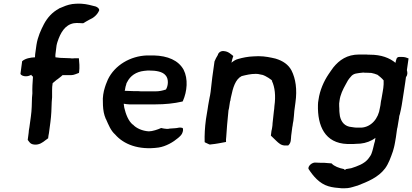

<svg xmlns="http://www.w3.org/2000/svg" viewBox="-20 -787 2216 1032"><path d="M90 -390C94 -381 107 -377 119 -377C130 -377 139 -380 148 -385L149 -384V-383L150 -381C152 -379 153 -378 157 -375V-371C155 -345 153 -313 154 -285L152 -262C151 -230 151 -196 146 -161L138 -103C135 -91 135 -82 134 -73L129 -35C137 -26 141 -12 164 -10C191 -7 210 -22 224 -33L239 -44V-46C240 -54 241 -63 243 -71L251 -131C256 -168 257 -205 258 -239L260 -264C261 -290 258 -312 263 -340C271 -346 279 -354 287 -360H288C296 -367 306 -373 316 -383H361C378 -383 391 -391 404 -395L405 -398C409 -426 406 -453 404 -474H391C384 -474 379 -474 371 -473C367 -473 362 -473 358 -474H357C339 -474 322 -476 303 -476L278 -479V-480C278 -486 277 -491 278 -495L284 -543C285 -549 287 -555 289 -562C305 -611 329 -653 376 -662C396 -665 413 -662 426 -662H427L444 -672C450 -675 455 -678 460 -681C482 -690 503 -707 513 -731V-732C514 -742 503 -749 492 -753H491C470 -758 449 -765 418 -767C408 -767 399 -768 388 -767C361 -766 338 -759 318 -750L296 -741V-740C262 -722 235 -693 216 -657C200 -626 183 -590 176 -546L169 -496C168 -490 169 -486 168 -479C143 -478 116 -473 99 -458Z M533 -239C533 -215 535 -188 542 -166C544 -159 547 -154 549 -147H550V-146C563 -117 575 -85 599 -64C644 -12 724 21 832 6C872 0 911 -23 938 -46C945 -52 953 -59 958 -68C965 -82 965 -92 962 -99C956 -101 949 -102 942 -101C925 -97 915 -98 894 -96H893C880 -93 875 -94 861 -96L846 -99C829 -91 799 -81 780 -81C745 -83 712 -98 695 -117H694C670 -136 656 -174 648 -208C647 -214 646 -220 645 -229H648C658 -228 663 -226 675 -226H816C867 -226 916 -231 959 -241L962 -242L963 -244C986 -296 992 -363 967 -412C939 -463 881 -487 807 -489H770C681 -486 597 -437 560 -360C557 -351 552 -342 549 -333L544 -318C536 -294 531 -262 533 -239ZM650 -299C650 -300 652 -303 652 -304V-306C653 -315 656 -327 659 -335V-336C659 -339 661 -341 663 -345C680 -380 712 -401 754 -406C760 -407 764 -407 774 -408H779C820 -408 854 -402 870 -382C887 -364 885 -327 872 -306C854 -300 837 -296 815 -296H747C739 -296 733 -296 725 -297H704C686 -297 669 -299 650 -299Z M1087 -146C1081 -102 1079 -61 1080 -24L1081 -22L1098 -14C1103 -11 1107 -9 1115 -11C1140 -13 1173 -20 1195 -24C1194 -32 1195 -43 1196 -51C1199 -94 1202 -138 1207 -182L1208 -193C1209 -196 1210 -202 1211 -206C1212 -217 1215 -228 1216 -239C1216 -242 1217 -243 1218 -245L1220 -258C1220 -260 1221 -263 1222 -267C1232 -315 1245 -361 1279 -378C1303 -384 1327 -390 1355 -390C1365 -390 1370 -389 1378 -387L1393 -384C1402 -382 1449 -355 1442 -351C1457 -319 1463 -273 1455 -217C1455 -207 1453 -197 1452 -188C1449 -166 1448 -145 1445 -124V-123C1445 -116 1444 -110 1443 -103C1442 -96 1441 -90 1439 -83L1436 -58L1465 -30C1477 -19 1491 -3 1518 -5H1529C1546 -20 1543 -38 1545 -57L1551 -103C1553 -109 1553 -116 1554 -122L1557 -138C1559 -156 1561 -173 1562 -191L1568 -236C1578 -307 1569 -364 1547 -408C1530 -440 1501 -460 1461 -472C1435 -478 1405 -485 1369 -485C1360 -485 1351 -484 1343 -484C1313 -483 1284 -477 1260 -470C1247 -467 1235 -459 1224 -450C1227 -463 1230 -476 1234 -486C1222 -495 1208 -510 1186 -512C1167 -516 1153 -503 1151 -492L1150 -490C1144 -481 1138 -469 1133 -457L1121 -371C1117 -344 1116 -320 1112 -293L1109 -274L1107 -265C1105 -251 1101 -236 1099 -221L1096 -201C1094 -183 1089 -164 1087 -146Z M1638 120V121L1639 122C1663 159 1697 200 1745 214C1767 221 1793 223 1817 225C1828 225 1839 225 1849 224C1868 222 1884 215 1900 211H1901C1957 189 2013 167 2050 118C2069 92 2080 60 2092 26L2098 4C2099 -2 2102 -11 2103 -20C2104 -29 2107 -41 2108 -49C2109 -60 2111 -73 2113 -85C2114 -92 2115 -100 2117 -105V-106C2119 -122 2123 -138 2125 -154L2126 -163C2127 -167 2128 -171 2130 -176V-177L2135 -199C2138 -214 2141 -230 2143 -245C2147 -273 2154 -313 2158 -343L2162 -372C2171 -384 2171 -396 2167 -410L2176 -473C2166 -477 2156 -481 2140 -481H2128C2109 -482 2110 -464 2106 -452V-449C2074 -476 2029 -493 1969 -493C1962 -493 1956 -493 1949 -494H1911C1845 -494 1804 -464 1772 -425C1763 -414 1755 -400 1746 -388C1721 -351 1699 -302 1692 -251C1690 -241 1689 -232 1689 -223C1686 -111 1726 -17 1847 -13H1879C1885 -13 1888 -13 1896 -14C1903 -14 1910 -15 1916 -15H1917C1947 -18 1976 -29 1998 -46C1997 -40 1996 -35 1995 -27C1994 -24 1992 -18 1992 -17C1987 2 1984 20 1977 38C1974 48 1966 57 1959 67C1937 94 1902 106 1868 117C1859 119 1849 120 1839 122C1835 128 1832 128 1830 122C1803 117 1775 106 1763 92L1761 91H1760C1745 89 1734 90 1722 88H1721C1707 88 1691 88 1678 87C1658 84 1635 105 1638 120ZM1803 -231 1805 -246C1809 -278 1823 -306 1838 -333C1846 -349 1853 -361 1865 -374C1880 -394 1900 -393 1933 -397C1935 -397 1940 -396 1942 -396H1952C1961 -396 1967 -395 1976 -395C1985 -393 2001 -389 2009 -385L2024 -373C2030 -367 2037 -362 2042 -355V-334C2041 -307 2034 -282 2030 -253C2028 -248 2028 -242 2027 -238L2025 -222C2024 -218 2023 -212 2022 -207C2014 -149 1975 -104 1922 -101H1896C1893 -101 1890 -102 1884 -102C1880 -103 1874 -103 1871 -104H1870C1833 -107 1814 -131 1807 -163C1806 -173 1803 -190 1804 -200V-201C1803 -211 1803 -222 1803 -231Z"/></svg>

Font: Hussar Pisanka
Style: SbdKur
Weight: 600
Designer: Robert Jablonski
Foundry: Cannot Into Space Fonts
Version: Version 1.070